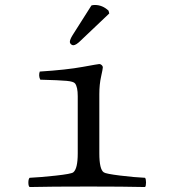

<svg xmlns="http://www.w3.org/2000/svg" viewBox="-20 -751 680 773"><path d="M348.1 -729Q354 -731 361.8 -731Q392.6 -731 417 -708L419.9 -696.8L305.2 -587.9Q286.1 -568.8 274.9 -568.8Q270 -568.8 265.6 -573Q261.2 -577.1 261.2 -582Q261.2 -591.8 272.5 -609.9ZM379.9 -133.8Q379.9 -68.8 397.9 -57.1Q405.8 -51.3 463.4 -44.2Q521 -37.1 564 -35.2Q567.9 -30.3 567.9 -16.1Q567.9 -2 564 2Q478 0 337.9 0Q183.1 0 99.1 2Q94.2 -2 94.2 -15.9Q94.2 -29.8 99.1 -35.2Q141.1 -37.1 204.1 -43.9Q267.1 -50.8 274.9 -57.1Q293 -71.3 293 -133.8V-363.8Q293 -400.9 282.2 -415Q276.4 -422.9 247.8 -425.5Q219.2 -428.2 142.1 -430.2Q134.3 -446.3 140.1 -462.9Q247.6 -469.7 314 -481.9Q376 -493.2 379.9 -493.2Q384.8 -493.2 389.4 -489Q394 -484.9 394 -480Q394 -474.1 387 -442.6Q379.9 -411.1 379.9 -372.1Z"/></svg>

Font: Linux Libertine Mono
Style: Mono
Weight: 400
Designer: Philipp H. Poll
Foundry: Philipp H. Poll
Version: Version 5.1.7 ; ttfautohint (v0.9)